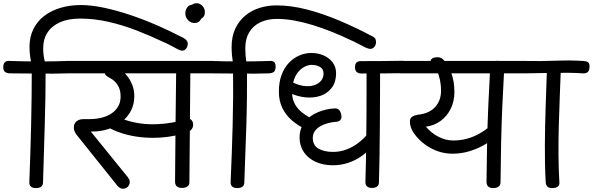

<svg xmlns="http://www.w3.org/2000/svg" viewBox="-64 -1138 3637 1178"><path d="M1129 -997Q1106 -997 1089.5 -1014.5Q1073 -1032 1073 -1057Q1073 -1075 1084 -1091.5Q1095 -1108 1115 -1109Q1120 -1114 1127 -1116Q1134 -1118 1145 -1118Q1162 -1118 1177.5 -1102Q1193 -1086 1193 -1064Q1193 -1048 1187 -1038.5Q1181 -1029 1170 -1023Q1166 -1013 1156.5 -1005Q1147 -997 1129 -997ZM169 -707Q154 -707 143.5 -717.5Q133 -728 130 -743Q124 -769 120.5 -795Q117 -821 117 -850Q117 -912 141 -960Q165 -1008 207.5 -1040.5Q250 -1073 307.5 -1090Q365 -1107 432 -1107Q497 -1107 574.5 -1090.5Q652 -1074 734 -1046.5Q816 -1019 895.5 -984.5Q975 -950 1042 -915Q1063 -906 1072.5 -898Q1082 -890 1085 -883.5Q1088 -877 1088 -869Q1088 -853 1078 -840Q1068 -827 1053 -827Q1044 -827 1027 -835.5Q1010 -844 987 -857Q964 -870 935 -882Q857 -919 773 -951.5Q689 -984 602 -1004Q515 -1024 428 -1024Q355 -1024 304.5 -1001.5Q254 -979 227.5 -938.5Q201 -898 201 -843Q201 -820 203.5 -800Q206 -780 211 -760Q212 -759 212 -756.5Q212 -754 212 -752Q212 -733 199.5 -720Q187 -707 169 -707ZM156 16Q137 16 126 7Q115 -2 116 -23Q123 -199 127 -373Q131 -547 131 -722Q131 -739 142.5 -748Q154 -757 173 -757Q195 -757 205.5 -747.5Q216 -738 216 -719Q216 -544 210.5 -369.5Q205 -195 200 -20Q200 -1 188.5 7.5Q177 16 156 16ZM-5 -688Q-23 -689 -34 -697.5Q-45 -706 -44 -728Q-43 -751 -31.5 -758.5Q-20 -766 -3 -764Q176 -758 355 -764Q372 -766 382.5 -757.5Q393 -749 392 -726Q391 -704 380.5 -696.5Q370 -689 353 -688Q264 -685 174 -686.5Q84 -688 -5 -688Z M899 -293Q846 -291 794.5 -297Q743 -303 697 -316.5Q651 -330 614 -349Q606 -352 601.5 -359.5Q597 -367 596 -376Q595 -387 600 -398.5Q605 -410 614 -418Q623 -426 634 -427Q641 -429 649 -424Q696 -401 761 -387Q826 -373 899 -376Q950 -378 995 -386.5Q1040 -395 1076 -409Q1092 -416 1106 -405.5Q1120 -395 1121 -376Q1122 -363 1115 -350Q1108 -337 1093 -331Q1054 -315 1004.5 -305Q955 -295 899 -293ZM1052 15Q1033 15 1021.5 6Q1010 -3 1010 -24Q1011 -197 1013 -372Q1015 -547 1017 -720Q1017 -737 1029 -745.5Q1041 -754 1060 -754Q1105 -754 1104 -717Q1103 -544 1101 -368Q1099 -192 1098 -19Q1098 -2 1085 6.5Q1072 15 1052 15ZM339 -688Q321 -688 312 -698.5Q303 -709 304 -728Q305 -748 314 -756Q323 -764 341 -764H1242Q1280 -764 1279 -726Q1278 -688 1240 -688ZM690 20Q678 20 667 11.5Q656 3 647 -10L406 -311Q396 -324 392.5 -335Q389 -346 389 -356Q389 -380 405.5 -393.5Q422 -407 447 -407Q452 -407 462.5 -407Q473 -407 483 -407Q523 -407 558 -415.5Q593 -424 619.5 -441.5Q646 -459 661 -485Q676 -511 676 -546Q676 -577 666.5 -599Q657 -621 643 -635.5Q629 -650 613 -658Q595 -668 587 -674.5Q579 -681 579 -699Q579 -715 590 -723Q601 -731 617 -730Q641 -730 666 -716Q691 -702 712.5 -676.5Q734 -651 747 -618.5Q760 -586 760 -548Q760 -498 739 -458Q718 -418 682 -389.5Q646 -361 600 -346Q554 -331 503 -331Q501 -331 498 -331Q495 -331 493 -331L721 -50Q726 -43 729 -36Q732 -29 732 -21Q732 -10 726.5 -0.5Q721 9 711.5 14.5Q702 20 690 20Z M1405 -708Q1389 -708 1379 -718.5Q1369 -729 1366 -745Q1362 -773 1359.5 -797Q1357 -821 1357 -849Q1357 -914 1379.5 -962Q1402 -1010 1440.5 -1042Q1479 -1074 1528.5 -1089.5Q1578 -1105 1631 -1105Q1721 -1105 1818 -1080Q1915 -1055 2016 -1012.5Q2117 -970 2219 -916Q2236 -908 2239.5 -898.5Q2243 -889 2243 -880Q2243 -862 2232.5 -850Q2222 -838 2207 -838Q2197 -838 2177.5 -847Q2158 -856 2133.5 -869.5Q2109 -883 2083 -894Q2029 -920 1971.5 -943Q1914 -966 1855.5 -984Q1797 -1002 1741.5 -1012Q1686 -1022 1635 -1022Q1577 -1022 1533 -1001Q1489 -980 1465 -940Q1441 -900 1441 -842Q1441 -820 1442.5 -800.5Q1444 -781 1447 -761Q1447 -759 1447 -757.5Q1447 -756 1447 -754Q1447 -735 1435 -721.5Q1423 -708 1405 -708ZM1391 16Q1372 16 1361 7Q1350 -2 1351 -23Q1359 -199 1363.5 -373Q1368 -547 1366 -722Q1366 -739 1377.5 -748Q1389 -757 1408 -757Q1430 -757 1440.5 -747.5Q1451 -738 1451 -719Q1453 -544 1447.5 -369.5Q1442 -195 1435 -20Q1435 -1 1423.5 7.5Q1412 16 1391 16ZM1230 -688Q1212 -689 1201 -697.5Q1190 -706 1191 -728Q1192 -751 1203.5 -758.5Q1215 -766 1232 -764Q1411 -758 1590 -764Q1607 -766 1617.5 -757.5Q1628 -749 1627 -726Q1626 -704 1615.5 -696.5Q1605 -689 1588 -688Q1499 -685 1409 -686.5Q1319 -688 1230 -688Z M1810 -346Q1765 -367 1728 -398.5Q1691 -430 1669 -474Q1647 -518 1647 -576Q1647 -635 1664 -679.5Q1681 -724 1709.5 -753.5Q1738 -783 1773.5 -798Q1809 -813 1846 -813Q1887 -813 1921.5 -798Q1956 -783 1977 -755Q1998 -727 1998 -688Q1998 -636 1973 -601.5Q1948 -567 1906 -551.5Q1864 -536 1812.5 -540.5Q1761 -545 1708 -570L1723 -637Q1763 -616 1798.5 -611Q1834 -606 1861.5 -614.5Q1889 -623 1905 -641.5Q1921 -660 1921 -687Q1921 -715 1899 -727.5Q1877 -740 1848 -740Q1830 -740 1809 -730.5Q1788 -721 1769.5 -701Q1751 -681 1739.5 -648.5Q1728 -616 1728 -571Q1728 -531 1745 -500Q1762 -469 1790.5 -447Q1819 -425 1852 -409ZM1979 -124Q1919 -124 1873 -145Q1827 -166 1801 -203.5Q1775 -241 1774 -292Q1774 -351 1805.5 -390Q1837 -429 1887.5 -450Q1938 -471 1992 -473Q2012 -473 2021.5 -457Q2031 -441 2031 -421Q2031 -409 2023 -400.5Q2015 -392 2000 -391Q1962 -388 1928.5 -376Q1895 -364 1875 -343Q1855 -322 1855 -291Q1856 -245 1891 -225.5Q1926 -206 1979 -206Q2022 -206 2061 -220.5Q2100 -235 2133 -260Q2166 -285 2191 -316L2223 -245Q2193 -207 2153.5 -179.5Q2114 -152 2069.5 -138Q2025 -124 1979 -124ZM2218 15Q2199 15 2188 6Q2177 -3 2178 -24Q2180 -76 2181 -142Q2182 -208 2183 -282Q2184 -356 2184.5 -431.5Q2185 -507 2185 -576.5Q2185 -646 2185 -703Q2185 -721 2197.5 -734Q2210 -747 2227 -747Q2244 -747 2256 -734Q2268 -721 2268 -703Q2268 -632 2267.5 -543.5Q2267 -455 2266.5 -361.5Q2266 -268 2264.5 -179.5Q2263 -91 2261 -20Q2261 -2 2249.5 6.5Q2238 15 2218 15ZM2154 -687Q2136 -687 2125 -696Q2114 -705 2114 -727Q2115 -749 2126 -756.5Q2137 -764 2154 -763Q2213 -763 2279 -763.5Q2345 -764 2405 -765Q2422 -765 2432 -757Q2442 -749 2442 -729Q2442 -705 2432.5 -697Q2423 -689 2404 -689Q2344 -688 2278.5 -687.5Q2213 -687 2154 -687Z M2713 -195Q2639 -195 2574 -232Q2509 -269 2470 -329Q2451 -361 2451 -391Q2451 -413 2465 -422Q2479 -431 2499 -434Q2569 -441 2605.5 -481Q2642 -521 2642 -582Q2642 -615 2635.5 -647Q2629 -679 2616.5 -705.5Q2604 -732 2586 -748Q2578 -758 2578 -763Q2578 -774 2590 -780.5Q2602 -787 2618 -787Q2629 -787 2638 -784Q2647 -781 2654 -774Q2684 -745 2704 -692.5Q2724 -640 2724 -574Q2724 -516 2701 -470Q2678 -424 2638.5 -395.5Q2599 -367 2549 -361Q2580 -323 2625 -299.5Q2670 -276 2717 -276Q2761 -276 2803 -287.5Q2845 -299 2884 -322Q2923 -345 2956 -376Q2968 -386 2977 -386Q2990 -386 2998.5 -375.5Q3007 -365 3007 -348Q3007 -338 3003.5 -328.5Q3000 -319 2992 -311Q2960 -281 2915.5 -254Q2871 -227 2819 -211Q2767 -195 2713 -195ZM2962 16Q2942 16 2931.5 6.5Q2921 -3 2921 -24Q2922 -147 2924.5 -262Q2927 -377 2932 -492Q2937 -607 2944 -730Q2945 -747 2956 -756Q2967 -765 2986 -765Q3010 -765 3020 -755Q3030 -745 3030 -726Q3023 -603 3018 -488Q3013 -373 3010.5 -258Q3008 -143 3007 -20Q3007 -2 2995 7Q2983 16 2962 16ZM2393 -688Q2374 -688 2363.5 -697Q2353 -706 2354 -728Q2355 -751 2365.5 -757.5Q2376 -764 2395 -764H3168Q3186 -764 3196 -756Q3206 -748 3205 -726Q3204 -703 3194 -695.5Q3184 -688 3166 -688Z M3324 16Q3305 16 3295 7Q3285 -2 3284 -23Q3278 -133 3279 -252Q3280 -371 3284 -491Q3288 -611 3292 -722Q3293 -739 3304 -748Q3315 -757 3334 -757Q3356 -757 3366.5 -747.5Q3377 -738 3377 -719Q3374 -635 3370.5 -546.5Q3367 -458 3364.5 -368Q3362 -278 3362.5 -190Q3363 -102 3368 -20Q3370 -1 3357.5 7.5Q3345 16 3324 16ZM3156 -688Q3138 -688 3127 -697Q3116 -706 3117 -728Q3118 -751 3129.5 -758Q3141 -765 3158 -764Q3252 -762 3343.5 -765.5Q3435 -769 3516 -764Q3533 -763 3543.5 -756Q3554 -749 3553 -726Q3552 -704 3541.5 -695.5Q3531 -687 3514 -688Q3433 -693 3341.5 -691Q3250 -689 3156 -688Z"/></svg>

Font: Playpen Sans Deva
Style: Regular
Weight: 400
Designer: Pooja Saxena, Gunjan Panchal, Laura Meseguer, Veronika Burian, José Scaglione
Foundry: TypeTogether
Version: Version 2.000